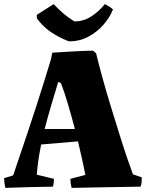

<svg xmlns="http://www.w3.org/2000/svg" viewBox="-20 -907 709 933"><path d="M6 6Q4 -4 2 -16.5Q0 -29 0 -41L44 -55Q53 -82 70.5 -133.5Q88 -185 110 -250Q132 -315 154 -383.5Q176 -452 195.5 -514Q215 -576 228 -620L234 -651Q281 -654 333.5 -657Q386 -660 432 -661L447 -648Q459 -598 477.5 -530.5Q496 -463 518.5 -390Q541 -317 562 -249.5Q583 -182 600.5 -131.5Q618 -81 626 -60L669 -45Q669 -33 668 -21.5Q667 -10 663 0Q572 1 486.5 3Q401 5 328 6Q322 -17 322 -38L395 -57Q389 -88 379.5 -130.5Q370 -173 359 -220L180 -205Q172 -166 166.5 -129Q161 -92 159 -58L242 -38Q242 -28 241 -18.5Q240 -9 237 0Q173 1 114.5 2.5Q56 4 6 6ZM197 -280H344Q327 -344 309.5 -403.5Q292 -463 276 -503L263 -509Q248 -459 230 -399Q212 -339 197 -280ZM318 -706 307 -709Q267 -725 228.5 -750.5Q190 -776 159 -818V-835L241 -887Q261 -865 286.5 -843Q312 -821 342 -803Q387 -803 425.5 -828.5Q464 -854 489 -887Q498 -883 511 -875Q524 -867 529 -861Q513 -821 481.5 -785.5Q450 -750 408 -728Q366 -706 318 -706Z"/></svg>

Font: Labrada ExtraBold
Style: Regular
Weight: 800
Designer: Mercedes Jáuregui
Foundry: Omnibus-Type Team
Version: Version 1.000; ttfautohint (v1.8.4.7-5d5b)